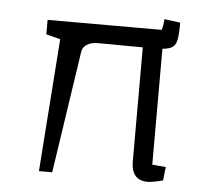

<svg xmlns="http://www.w3.org/2000/svg" viewBox="-44 -583 691 634"><g transform="rotate(5 301.5 -266.0)"><path d="M478 -54Q487 -53 498 -52Q509 -51 523 -50L518 -5Q482 4 468 4Q413 4 413 -59V-437L264 -438Q241 -438 226.5 -428Q212 -418 211 -400L151 0H107L139 -440L92 -452V-500H470Q475 -514 476 -536L529 -529Q529 -491 525.5 -473Q522 -455 511.5 -447.5Q501 -440 478 -438Z"/></g></svg>

Font: Changa ExtraLight
Style: Regular
Weight: 275
Designer: Eduardo Rodriguez Tunni
Foundry: Eduardo Rodriguez Tunni
Version: Version 2.002; ttfautohint (v1.5) -l 8 -r 50 -G 200 -x 14 -H